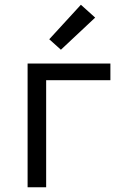

<svg xmlns="http://www.w3.org/2000/svg" viewBox="-20 -787 540 807"><path d="M96 0V-520H444V-450H174V0ZM236 -578 187 -622 320 -767 380 -713Z"/></svg>

Font: Zed Sans
Style: Regular
Weight: 400
Designer: Belleve Invis
Foundry: Belleve Invis
Version: Version 1.0.0; ttfautohint (v1.8.4)